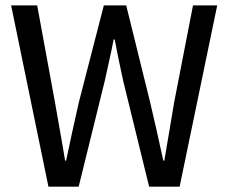

<svg xmlns="http://www.w3.org/2000/svg" viewBox="-20 -696 854 716"><path d="M160.6 0 21.5 -675.8H118.7L185.1 -314Q194.3 -259.3 204.1 -205.6Q213.9 -151.9 222.7 -97.2H226.6Q237.8 -151.9 249.8 -205.8Q261.7 -259.8 273.9 -314L367.2 -675.8H450.7L540 -314Q552.7 -260.3 564.9 -206.1Q577.1 -151.9 588.9 -97.2H592.8Q602.5 -151.9 611.3 -206.1Q620.1 -260.3 629.4 -314L699.7 -675.8H790L649.9 0H536.1L439.5 -394Q430.7 -434.1 422.9 -471.9Q415 -509.8 407.7 -548.8H403.8Q396.5 -509.8 387.7 -471.9Q378.9 -434.1 370.6 -394L273.4 0Z"/></svg>

Font: Akatab Medium
Style: Regular
Weight: 500
Designer: SIL Global
Foundry: SIL Global
Version: Version 4.100